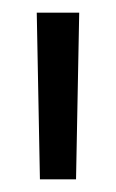

<svg xmlns="http://www.w3.org/2000/svg" viewBox="-20 -734 183 303"><path d="M38 -714 43 -451H100L105 -714Z"/></svg>

Font: Non Bureau Light
Style: Regular
Weight: 300
Designer: Jona Saucedo
Foundry: Non Foundry
Version: Version 1.000;FEAKit 1.0